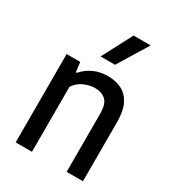

<svg xmlns="http://www.w3.org/2000/svg" viewBox="-193 -916 926 1024"><g transform="rotate(30 270.0 -404.0)"><path d="M65 0V-544H149L156 -484.5H162Q222.5 -552.5 316.5 -552.5Q363.5 -552.5 400.2 -534.2Q437 -516 458.2 -474.8Q479.5 -433.5 479.5 -364V0H379V-358Q379 -417.5 354 -440.2Q329 -463 287 -463Q257.5 -463 223 -448.8Q188.5 -434.5 165.5 -400V0ZM228 -623.5 325 -808H430L317 -623.5Z"/></g></svg>

Font: Encode Sans SemiCondensed SemiCondensed Medium
Style: Regular
Weight: 500
Width: 4
Designer: Multiple Designers
Foundry: Impallari Type
Version: Version 3.000; ttfautohint (v1.8.3) -l 8 -r 50 -G 200 -x 14 